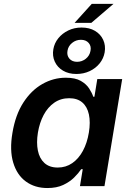

<svg xmlns="http://www.w3.org/2000/svg" viewBox="-20 -949 665 979"><path d="M221.7 9.8Q157.7 9.8 112.1 -23.4Q66.4 -56.6 47.4 -119.9Q28.3 -183.1 43.5 -272Q58.6 -363.3 98.9 -425.8Q139.2 -488.3 195.8 -520.5Q252.4 -552.7 315.4 -552.7Q363.8 -552.7 391.8 -536.6Q419.9 -520.5 434.6 -497.8Q449.2 -475.1 455.6 -455.6H461.4L476.1 -545.9H603L512.7 0H387.7L401.9 -86.4H394Q380.4 -65.9 357.9 -43.7Q335.4 -21.5 302.2 -5.9Q269 9.8 221.7 9.8ZM274.4 -94.7Q315.9 -94.7 348.4 -117.2Q380.9 -139.6 402.6 -179.7Q424.3 -219.7 433.1 -272.9Q441.9 -326.2 433.3 -365.5Q424.8 -404.8 399.7 -426.5Q374.5 -448.2 332.5 -448.2Q289.6 -448.2 256.6 -425.3Q223.6 -402.3 202.6 -362.8Q181.6 -323.2 173.3 -272.9Q165 -221.7 173.1 -181.4Q181.2 -141.1 206.5 -117.9Q231.9 -94.7 274.4 -94.7ZM360.4 -832.5 447.8 -929.2H558.6L445.8 -832.5ZM369.6 -571.8Q329.6 -571.8 301 -588.9Q272.5 -606 259.3 -634.8Q246.1 -663.6 252 -698.2Q257.3 -729 277.3 -753.9Q297.4 -778.8 328.1 -793.7Q358.9 -808.6 395.5 -808.6Q436 -808.6 464.6 -791.5Q493.2 -774.4 506.3 -745.6Q519.5 -716.8 513.7 -682.1Q508.3 -650.9 488 -625.7Q467.8 -600.6 437 -586.2Q406.2 -571.8 369.6 -571.8ZM373 -633.8Q397.9 -633.8 417.5 -649.4Q437 -665 441.4 -689.5Q446.3 -713.4 432.4 -729.7Q418.5 -746.1 392.6 -746.1Q367.2 -746.1 347.7 -730.2Q328.1 -714.4 324.2 -690.4Q319.8 -666.5 333.7 -650.1Q347.7 -633.8 373 -633.8Z"/></svg>

Font: Inter SemiBold
Style: Italic
Weight: 600
Italic angle: -9.3988°
Designer: Rasmus Andersson
Foundry: rsms
Version: Version 4.001;git-66647c0bb